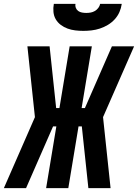

<svg xmlns="http://www.w3.org/2000/svg" viewBox="-53 -975 715 995"><path d="M-33 0 128 -368 89 -735H204L238 -415H255L308 -735H423L370 -415H387L527 -735H642L481 -368L520 0H405L371 -320H354L301 0H186L239 -320H222L82 0ZM379 -815Q358 -815 337 -817.5Q316 -820 297 -827Q278 -834 262 -846Q246 -858 236 -875Q226 -892 224 -913Q222 -934 226 -955H338Q336 -944 340 -934Q344 -924 352.5 -918Q361 -912 372 -910Q383 -908 394 -908Q406 -908 417 -910Q428 -912 438.5 -918Q449 -924 456.5 -934Q464 -944 466 -955H578Q575 -933 566 -912.5Q557 -892 541.5 -875Q526 -858 506 -846Q486 -834 464.5 -827Q443 -820 421.5 -817.5Q400 -815 379 -815Z"/></svg>

Font: Iosevka Curly XBdEx
Style: Italic
Weight: 800
Width: 7
Italic angle: -9°
Monospace: yes
Designer: Belleve Invis
Foundry: Belleve Invis
Version: Version 11.1.0; ttfautohint (v1.8.3)